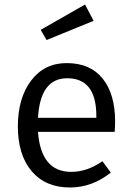

<svg xmlns="http://www.w3.org/2000/svg" viewBox="-20 -817 582 849"><path d="M394 -725 186 -640 160 -685 356 -797ZM489 -280Q489 -256 487 -234H148Q161 -57 295 -57Q365 -57 433 -104L470 -54Q388 12 289 12Q181 12 120 -60Q59 -132 59 -258Q59 -383 117.5 -460.5Q176 -538 275 -538Q379 -538 434 -469.5Q489 -401 489 -280ZM406 -296V-304Q406 -471 277 -471Q158 -471 148 -296Z"/></svg>

Font: FiraGO Book
Style: Regular
Weight: 350
Designer: bBox Type
Foundry: bBox Type GmbH
Version: Version 1.001;PS 001.001;hotconv 1.0.88;makeotf.lib2.5.64775